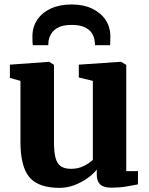

<svg xmlns="http://www.w3.org/2000/svg" viewBox="-20 -852 686 882"><path d="M490 10Q455 10 439.8 -5.2Q424.5 -20.5 424.5 -49V-73Q408.5 -52.5 381.5 -33.2Q354.5 -14 321.5 -1.5Q288.5 11 253.5 11Q156.5 11 115.2 -37.8Q74 -86.5 74 -200.5V-480.5L25.5 -494V-555L205.5 -568H206.5L228 -554V-198.5Q228 -153 235.2 -126.5Q242.5 -100 259.5 -88.2Q276.5 -76.5 306 -76.5Q331 -76.5 350.2 -83.5Q369.5 -90.5 383.8 -100Q398 -109.5 406.5 -117.5V-480.5L342 -496V-555L533 -568H536L560 -554V-66H614L613.5 -5Q595.5 -1.5 563.2 4.2Q531 10 490 10ZM309.5 -831.5Q362.5 -831.5 402.5 -812.8Q442.5 -794 464.8 -760.8Q487 -727.5 487 -684.5Q487 -675.5 486.5 -663.5Q486 -651.5 486 -644.5H416Q416.5 -648.5 416 -653.5Q415.5 -658.5 414.5 -664.5Q412.5 -683 401.8 -699.8Q391 -716.5 368.8 -727Q346.5 -737.5 309.5 -737.5Q272 -737.5 249.8 -726.8Q227.5 -716 216.8 -699.2Q206 -682.5 203 -664Q202.5 -658.5 202.2 -653.5Q202 -648.5 202 -644.5H131Q129.5 -651.5 129.2 -663.5Q129 -675.5 129 -685.5Q129 -728 151 -761Q173 -794 213.5 -812.8Q254 -831.5 309.5 -831.5Z"/></svg>

Font: Merriweather Light 18pt ExtraBold
Style: Regular
Weight: 800
Version: Version 2.100